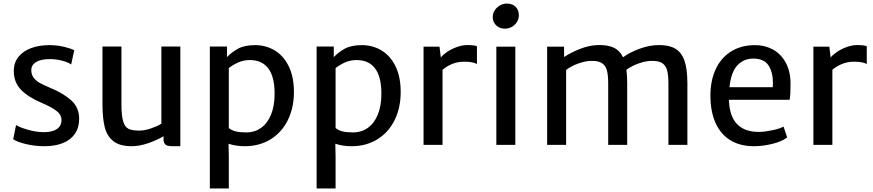

<svg xmlns="http://www.w3.org/2000/svg" viewBox="-20 -820 4943 1087"><path d="M229 -71.8Q276.9 -71.8 302.5 -89.8Q328.1 -107.9 328.1 -140.1Q328.1 -170.9 299.1 -192.9Q270 -214.8 213.4 -238.8Q139.6 -270 98.9 -312Q58.1 -354 58.1 -418Q58.1 -465.3 84.7 -498.3Q111.3 -531.2 156.7 -547.9Q202.1 -564.5 259.3 -564.5Q304.2 -564.5 343.8 -554.7Q383.3 -544.9 400.4 -535.6L382.8 -454.6Q369.1 -466.3 334.5 -475.8Q299.8 -485.4 262.7 -485.4Q211.4 -485.4 184.3 -468.8Q157.2 -452.1 157.2 -423.3Q157.2 -398.9 169.7 -381.3Q182.1 -363.8 205.1 -350.6Q228 -337.4 265.1 -322.3Q336.4 -293.5 382.3 -252.7Q428.2 -211.9 428.2 -147.9Q428.2 -98.1 404.5 -63.2Q380.9 -28.3 336.7 -10.3Q292.5 7.8 231.9 7.8Q177.7 7.8 126.7 -4.4Q75.7 -16.6 54.7 -31.7L70.8 -111.8Q80.1 -105.5 105 -95.9Q129.9 -86.4 163.1 -79.1Q196.3 -71.8 229 -71.8Z M1001 -556.6V7.8H959.5Q940.4 7.8 929.2 4.9Q918 2 911.9 -7.3Q905.8 -16.6 905.8 -35.2V-48.8Q867.7 -25.9 818.1 -9Q768.6 7.8 725.6 7.8Q657.7 7.8 621.6 -21Q585.4 -49.8 572.8 -100.8Q560.1 -151.9 560.1 -231.4V-556.6H667.5V-231.9Q667.5 -164.1 677.5 -132.1Q687.5 -100.1 708.3 -90.3Q729 -80.6 769.5 -80.6Q798.8 -80.6 835.7 -93.3Q872.6 -106 893.6 -119.6V-556.6Z M1644 -298.8Q1644 -209.5 1609.4 -139.6Q1574.7 -69.8 1511.5 -31Q1448.2 7.8 1365.2 7.8Q1315.4 7.8 1273.9 -6.3L1275.4 67.9V247.1H1168V-556.6H1265.1V-496.6Q1292.5 -525.4 1328.6 -544.9Q1364.7 -564.5 1424.3 -564.5Q1484.9 -564.5 1534.7 -534.9Q1584.5 -505.4 1614.3 -445.6Q1644 -385.7 1644 -298.8ZM1394.5 -480Q1358.9 -480 1328.9 -466.6Q1298.8 -453.1 1275.4 -434.6V-95.2Q1290.5 -82 1314.7 -76.2Q1338.9 -70.3 1375.5 -70.3Q1421.4 -70.3 1457.5 -95.7Q1493.7 -121.1 1514.2 -170.4Q1534.7 -219.7 1534.7 -289.6Q1534.7 -385.7 1498.8 -432.9Q1462.9 -480 1394.5 -480Z M2248.5 -298.8Q2248.5 -209.5 2213.9 -139.6Q2179.2 -69.8 2116 -31Q2052.7 7.8 1969.7 7.8Q1919.9 7.8 1878.4 -6.3L1879.9 67.9V247.1H1772.5V-556.6H1869.6V-496.6Q1897 -525.4 1933.1 -544.9Q1969.2 -564.5 2028.8 -564.5Q2089.4 -564.5 2139.2 -534.9Q2189 -505.4 2218.8 -445.6Q2248.5 -385.7 2248.5 -298.8ZM1999 -480Q1963.4 -480 1933.3 -466.6Q1903.3 -453.1 1879.9 -434.6V-95.2Q1895 -82 1919.2 -76.2Q1943.4 -70.3 1980 -70.3Q2025.9 -70.3 2062 -95.7Q2098.1 -121.1 2118.7 -170.4Q2139.2 -219.7 2139.2 -289.6Q2139.2 -385.7 2103.3 -432.9Q2067.4 -480 1999 -480Z M2680.2 -558.1V-457.5Q2669.9 -463.4 2653.6 -467Q2637.2 -470.7 2606.9 -470.7Q2569.8 -470.7 2538.3 -457.3Q2506.8 -443.8 2485.4 -424.8V0H2377.9V-555.7H2468.3L2475.6 -494.1Q2486.3 -508.8 2510.5 -525.4Q2534.7 -542 2565.7 -553.5Q2596.7 -564.9 2626 -564.9Q2665 -564.9 2680.2 -558.1Z M2897.5 -555.7V0H2790V-555.7ZM2848.6 -799.8Q2881.8 -799.8 2899.7 -781.2Q2917.5 -762.7 2917.5 -733.9Q2917.5 -712.4 2906.2 -694.8Q2895 -677.2 2877 -667.5Q2858.9 -657.7 2838.4 -657.7Q2819.8 -657.7 2804.2 -665.8Q2788.6 -673.8 2779.1 -689Q2769.5 -704.1 2769.5 -723.6Q2769.5 -744.1 2781 -761.7Q2792.5 -779.3 2811 -789.6Q2829.6 -799.8 2848.6 -799.8Z M3871.6 -348.6V0H3764.2V-347.2Q3764.2 -396 3756.3 -423.6Q3748.5 -451.2 3726.6 -464.1Q3704.6 -477.1 3662.6 -475.1Q3632.8 -474.1 3595.2 -460.7Q3557.6 -447.3 3526.4 -425.3Q3530.8 -391.6 3530.8 -348.6V0H3423.3V-347.2Q3423.3 -396 3415.3 -423.6Q3407.2 -451.2 3385.3 -464.1Q3363.3 -477.1 3321.8 -475.1Q3293 -474.1 3254.6 -460.7Q3216.3 -447.3 3185.1 -424.3V0H3077.6V-555.7H3173.3L3173.8 -497.1Q3211.4 -522.5 3263.4 -543Q3315.4 -563.5 3365.2 -564.9Q3420.4 -566.4 3454.8 -550Q3489.3 -533.7 3507.3 -495.6Q3544.4 -523.4 3601.3 -544.2Q3658.2 -564.9 3711.4 -564.9Q3769.5 -564.9 3804.2 -543.9Q3838.9 -522.9 3855.2 -475.8Q3871.6 -428.7 3871.6 -348.6Z M4450.2 -254.9H4106.9Q4107.4 -251.5 4107.4 -245.1Q4115.7 -73.2 4277.3 -73.2Q4306.6 -73.2 4351.6 -82.5Q4396.5 -91.8 4416 -103.5L4436.5 -42Q4409.7 -20 4355 -6.1Q4300.3 7.8 4248.5 7.8Q4169.9 7.8 4114.7 -26.1Q4059.6 -60.1 4030.8 -124.5Q4002 -189 4002 -279.3Q4002 -361.3 4030.5 -425.3Q4059.1 -489.3 4115 -526.1Q4170.9 -563 4250.5 -564.5Q4306.6 -565.4 4352.5 -541.5Q4398.4 -517.6 4426 -469.7Q4453.6 -421.9 4455.6 -354.5Q4455.6 -314.9 4454.6 -293.2Q4453.6 -271.5 4450.2 -254.9ZM4356 -349.1Q4356 -411.1 4330.8 -449.7Q4305.7 -488.3 4244.6 -488.3Q4190.4 -488.3 4154.5 -450Q4118.7 -411.6 4109.9 -326.2H4355Q4356 -341.8 4356 -349.1Z M4887.2 -558.1V-457.5Q4877 -463.4 4860.6 -467Q4844.2 -470.7 4814 -470.7Q4776.9 -470.7 4745.4 -457.3Q4713.9 -443.8 4692.4 -424.8V0H4585V-555.7H4675.3L4682.6 -494.1Q4693.4 -508.8 4717.5 -525.4Q4741.7 -542 4772.7 -553.5Q4803.7 -564.9 4833 -564.9Q4872.1 -564.9 4887.2 -558.1Z"/></svg>

Font: Merriweather Sans
Style: Regular
Weight: 400
Designer: Eben Sorkin
Foundry: Eben Sorkin
Version: Version 1.006; ttfautohint (v1.4.1) -l 6 -r 50 -G 0 -x 11 -H